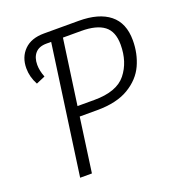

<svg xmlns="http://www.w3.org/2000/svg" viewBox="-126 -787 818 889"><g transform="rotate(-20 283.5 -342.5)"><path d="M565 -515Q565 -449 539.5 -393.5Q514 -338 454.5 -302.5Q395 -267 299 -267H213L176 0H118L207 -637H184Q147 -637 128.5 -616Q110 -595 110 -559Q110 -530 123 -497L79 -478Q57 -518 57 -561Q57 -616 91.5 -650.5Q126 -685 189 -685H360Q459 -685 512 -642.5Q565 -600 565 -515ZM505 -515Q505 -580 467.5 -608.5Q430 -637 355 -637H265L220 -316H303Q414 -316 459.5 -373Q505 -430 505 -515Z"/></g></svg>

Font: Fira Sans Condensed Light
Style: Italic
Weight: 300
Width: 3
Italic angle: -8°
Designer: Carrois Corporate & Edenspiekermann AG
Foundry: Carrois Corporate GbR & Edenspiekermann AG
Version: Version 4.203